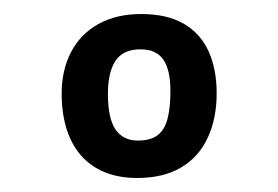

<svg xmlns="http://www.w3.org/2000/svg" viewBox="-20 -723 397 274"><path d="M175.8 -469Q141.2 -469 117 -483.4Q92.8 -497.8 80.4 -524.9Q68 -552 68 -589.2Q68 -623 81.4 -648.7Q94.8 -674.4 120.4 -688.7Q146 -703 181.6 -703Q218.2 -703 242.1 -689.2Q266 -675.4 277.6 -649.9Q289.2 -624.4 289.2 -590Q289.2 -553.8 276.4 -526.3Q263.6 -498.8 238.3 -483.9Q213 -469 175.8 -469ZM176.6 -522.4Q194.6 -522.4 204.6 -529.8Q214.6 -537.2 218.9 -552.9Q223.2 -568.6 223.2 -593Q223.2 -623.2 213.1 -637.9Q203 -652.6 180.6 -652.6Q155.6 -652.6 144.8 -636.2Q134 -619.8 134 -589Q134 -554 144.9 -538.2Q155.8 -522.4 176.6 -522.4Z"/></svg>

Font: Truculenta
Style: Regular
Weight: 400
Designer: Ivan Castro, Eva Sanz & Omnibus-Type Team
Foundry: Omnibus-Type
Version: Version 1.002